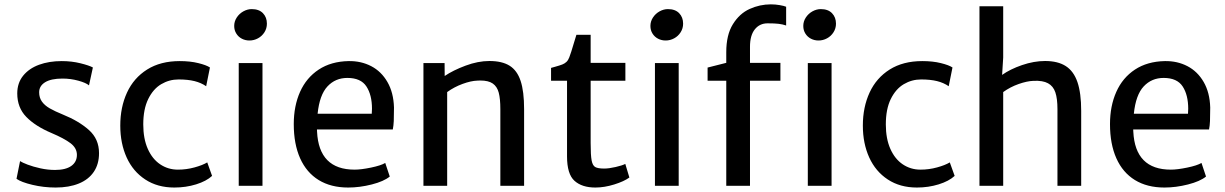

<svg xmlns="http://www.w3.org/2000/svg" viewBox="-20 -841 5545 869"><path d="M229 -71.8Q276.9 -71.8 302.5 -89.8Q328.1 -107.9 328.1 -140.1Q328.1 -170.9 299.1 -192.9Q270 -214.8 213.4 -238.8Q139.6 -270 98.9 -312Q58.1 -354 58.1 -418Q58.1 -465.3 84.7 -498.3Q111.3 -531.2 156.7 -547.9Q202.1 -564.5 259.3 -564.5Q304.2 -564.5 343.8 -554.7Q383.3 -544.9 400.4 -535.6L382.8 -454.6Q369.1 -466.3 334.5 -475.8Q299.8 -485.4 262.7 -485.4Q211.4 -485.4 184.3 -468.8Q157.2 -452.1 157.2 -423.3Q157.2 -398.9 169.7 -381.3Q182.1 -363.8 205.1 -350.6Q228 -337.4 265.1 -322.3Q336.4 -293.5 382.3 -252.7Q428.2 -211.9 428.2 -147.9Q428.2 -98.1 404.5 -63.2Q380.9 -28.3 336.7 -10.3Q292.5 7.8 231.9 7.8Q177.7 7.8 126.7 -4.4Q75.7 -16.6 54.7 -31.7L70.8 -111.8Q80.1 -105.5 105 -95.9Q129.9 -86.4 163.1 -79.1Q196.3 -71.8 229 -71.8Z M930.2 -535.6 913.1 -450.7Q890.6 -466.3 860.4 -473.9Q830.1 -481.4 788.1 -481.4Q746.1 -481.4 709.7 -460Q673.3 -438.5 650.9 -392.8Q628.4 -347.2 628.4 -277.8Q628.4 -213.4 648.9 -167.2Q669.4 -121.1 705.1 -97.2Q740.7 -73.2 785.2 -73.2Q823.7 -73.2 860.4 -83.3Q897 -93.3 918 -106L939.9 -44.9Q914.1 -21 867.7 -6.6Q821.3 7.8 769 7.8Q692.9 7.8 637.5 -28.6Q582 -64.9 553.2 -128.4Q524.4 -191.9 524.4 -272.5Q524.4 -356 554.9 -422.1Q585.4 -488.3 646 -526.4Q706.5 -564.5 793.5 -564.5Q840.8 -564.5 877.4 -555.4Q914.1 -546.4 930.2 -535.6Z M1168 -555.7V0H1060.5V-555.7ZM1119.1 -799.8Q1152.3 -799.8 1170.2 -781.2Q1188 -762.7 1188 -733.9Q1188 -712.4 1176.8 -694.8Q1165.5 -677.2 1147.5 -667.5Q1129.4 -657.7 1108.9 -657.7Q1090.3 -657.7 1074.7 -665.8Q1059.1 -673.8 1049.6 -689Q1040 -704.1 1040 -723.6Q1040 -744.1 1051.5 -761.7Q1063 -779.3 1081.5 -789.6Q1100.1 -799.8 1119.1 -799.8Z M1757.8 -254.9H1414.6Q1415 -251.5 1415 -245.1Q1423.3 -73.2 1585 -73.2Q1614.3 -73.2 1659.2 -82.5Q1704.1 -91.8 1723.6 -103.5L1744.1 -42Q1717.3 -20 1662.6 -6.1Q1607.9 7.8 1556.2 7.8Q1477.5 7.8 1422.4 -26.1Q1367.2 -60.1 1338.4 -124.5Q1309.6 -189 1309.6 -279.3Q1309.6 -361.3 1338.1 -425.3Q1366.7 -489.3 1422.6 -526.1Q1478.5 -563 1558.1 -564.5Q1614.3 -565.4 1660.2 -541.5Q1706.1 -517.6 1733.6 -469.7Q1761.2 -421.9 1763.2 -354.5Q1763.2 -314.9 1762.2 -293.2Q1761.2 -271.5 1757.8 -254.9ZM1663.6 -349.1Q1663.6 -411.1 1638.4 -449.7Q1613.3 -488.3 1552.2 -488.3Q1498 -488.3 1462.2 -450Q1426.3 -411.6 1417.5 -326.2H1662.6Q1663.6 -341.8 1663.6 -349.1Z M1992.2 -555.7 1992.7 -497.1Q2030.8 -522.9 2087.2 -543.9Q2143.6 -564.9 2194.8 -564.9Q2252.4 -564.9 2286.6 -543.5Q2320.8 -522 2336.4 -474.6Q2352.1 -427.2 2352.1 -346.7V0H2244.6V-347.2Q2244.6 -394 2237.3 -421.6Q2230 -449.2 2210.4 -462.9Q2190.9 -476.6 2153.8 -476.6Q2145 -476.6 2140.6 -476.1Q2111.3 -475.1 2073.5 -461.2Q2035.6 -447.3 2003.9 -424.3V0H1896.5V-555.7Z M2546.4 -475.6H2474.1V-533.7L2491.7 -538.6Q2514.2 -544.9 2524.9 -549.1Q2535.6 -553.2 2543.7 -560.8Q2551.8 -568.4 2556.6 -581.5Q2564 -600.1 2578.1 -648.4L2588.9 -683.6H2653.3V-556.6H2810.5V-475.6H2653.3V-193.8Q2653.3 -138.2 2657.7 -115Q2662.1 -91.8 2674.1 -85Q2686 -78.1 2714.8 -78.1Q2735.8 -78.1 2765.9 -85Q2795.9 -91.8 2810.1 -99.1L2828.6 -37.6Q2804.7 -20 2760 -6.1Q2715.3 7.8 2674.8 7.8Q2613.8 7.8 2580.1 -22.7Q2546.4 -53.2 2546.4 -133.3Z M3051.8 -555.7V0H2944.3V-555.7ZM3002.9 -799.8Q3036.1 -799.8 3054 -781.2Q3071.8 -762.7 3071.8 -733.9Q3071.8 -712.4 3060.5 -694.8Q3049.3 -677.2 3031.2 -667.5Q3013.2 -657.7 2992.7 -657.7Q2974.1 -657.7 2958.5 -665.8Q2942.9 -673.8 2933.3 -689Q2923.8 -704.1 2923.8 -723.6Q2923.8 -744.1 2935.3 -761.7Q2946.8 -779.3 2965.3 -789.6Q2983.9 -799.8 3002.9 -799.8Z M3182.6 -475.6V-535.2L3267.1 -556.6V-605Q3267.1 -683.1 3297.1 -731.4Q3327.1 -779.8 3373 -800.5Q3418.9 -821.3 3468.8 -821.3Q3489.3 -821.3 3508.8 -817.9Q3528.3 -814.5 3538.1 -810.5V-725.6Q3522.5 -731 3504.2 -733.2Q3485.8 -735.4 3454.1 -735.4Q3418 -735.4 3396.2 -708Q3374.5 -680.7 3374.5 -629.4V-556.6H3512.2V-475.6H3374.5V0H3267.1V-475.6ZM3743.7 -555.7V0H3636.2V-555.7ZM3694.8 -799.8Q3728 -799.8 3745.8 -781.2Q3763.7 -762.7 3763.7 -733.9Q3763.7 -712.4 3752.4 -694.8Q3741.2 -677.2 3723.1 -667.5Q3705.1 -657.7 3684.6 -657.7Q3666 -657.7 3650.4 -665.8Q3634.8 -673.8 3625.2 -689Q3615.7 -704.1 3615.7 -723.6Q3615.7 -744.1 3627.2 -761.7Q3638.7 -779.3 3657.2 -789.6Q3675.8 -799.8 3694.8 -799.8Z M4291 -535.6 4273.9 -450.7Q4251.5 -466.3 4221.2 -473.9Q4190.9 -481.4 4148.9 -481.4Q4106.9 -481.4 4070.6 -460Q4034.2 -438.5 4011.7 -392.8Q3989.3 -347.2 3989.3 -277.8Q3989.3 -213.4 4009.8 -167.2Q4030.3 -121.1 4065.9 -97.2Q4101.6 -73.2 4146 -73.2Q4184.6 -73.2 4221.2 -83.3Q4257.8 -93.3 4278.8 -106L4300.8 -44.9Q4274.9 -21 4228.5 -6.6Q4182.1 7.8 4129.9 7.8Q4053.7 7.8 3998.3 -28.6Q3942.9 -64.9 3914.1 -128.4Q3885.3 -191.9 3885.3 -272.5Q3885.3 -356 3915.8 -422.1Q3946.3 -488.3 4006.8 -526.4Q4067.4 -564.5 4154.3 -564.5Q4201.7 -564.5 4238.3 -555.4Q4274.9 -546.4 4291 -535.6Z M4873.5 -339.4V0H4766.1V-347.2Q4766.1 -394.5 4756.6 -422.9Q4747.1 -451.2 4723.4 -464.1Q4699.7 -477.1 4657.7 -475.1Q4628.4 -474.1 4590.3 -460.7Q4552.2 -447.3 4520.5 -424.3V0H4413.1V-812.5H4520.5V-580.6L4515.6 -502Q4551.8 -527.8 4605.7 -546.4Q4659.7 -564.9 4710 -564.9Q4768.1 -564.9 4804 -541.7Q4839.8 -518.6 4856.7 -469Q4873.5 -419.4 4873.5 -339.4Z M5452.1 -254.9H5108.9Q5109.4 -251.5 5109.4 -245.1Q5117.7 -73.2 5279.3 -73.2Q5308.6 -73.2 5353.5 -82.5Q5398.4 -91.8 5418 -103.5L5438.5 -42Q5411.6 -20 5356.9 -6.1Q5302.2 7.8 5250.5 7.8Q5171.9 7.8 5116.7 -26.1Q5061.5 -60.1 5032.7 -124.5Q5003.9 -189 5003.9 -279.3Q5003.9 -361.3 5032.5 -425.3Q5061 -489.3 5116.9 -526.1Q5172.9 -563 5252.4 -564.5Q5308.6 -565.4 5354.5 -541.5Q5400.4 -517.6 5428 -469.7Q5455.6 -421.9 5457.5 -354.5Q5457.5 -314.9 5456.5 -293.2Q5455.6 -271.5 5452.1 -254.9ZM5357.9 -349.1Q5357.9 -411.1 5332.8 -449.7Q5307.6 -488.3 5246.6 -488.3Q5192.4 -488.3 5156.5 -450Q5120.6 -411.6 5111.8 -326.2H5356.9Q5357.9 -341.8 5357.9 -349.1Z"/></svg>

Font: Merriweather Sans
Style: Regular
Weight: 400
Designer: Eben Sorkin
Foundry: Eben Sorkin
Version: Version 1.006; ttfautohint (v1.4.1) -l 6 -r 50 -G 0 -x 11 -H